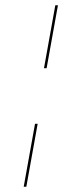

<svg xmlns="http://www.w3.org/2000/svg" viewBox="-20 -715 244 729"><path d="M200 -695 157 -456H147L190 -695ZM80 -6H70L113 -245H123Z"/></svg>

Font: Jost Thin
Style: Italic
Weight: 200
Italic angle: -5°
Version: Version 3.710